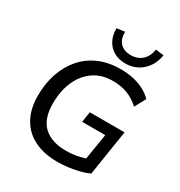

<svg xmlns="http://www.w3.org/2000/svg" viewBox="-215 -1084 1161 1239"><g transform="rotate(30 365.5 -464.0)"><path d="M394 9Q296 9 224 -26Q152 -61 112.5 -130Q73 -199 73 -299Q73 -391 99 -466.5Q125 -542 174 -598Q223 -654 293 -684Q363 -714 452 -714Q504 -714 548.5 -704Q593 -694 629 -674.5Q665 -655 690 -629L646 -547Q604 -586 555.5 -604.5Q507 -623 446 -623Q363 -623 304 -582Q245 -541 213.5 -469Q182 -397 182 -303Q182 -190 240 -135.5Q298 -81 407 -81Q452 -81 491.5 -89Q531 -97 567 -110L539 -62L577 -295H405L417 -373H676L623 -35Q593 -21 555 -11.5Q517 -2 476 3.5Q435 9 394 9ZM456 -760Q408 -760 371 -781Q334 -802 314 -840.5Q294 -879 295 -929L355 -937Q353 -883 381.5 -853.5Q410 -824 460 -824Q510 -824 543 -853.5Q576 -883 585 -937L645 -929Q632 -851 580.5 -805.5Q529 -760 456 -760Z"/></g></svg>

Font: Nunito Sans 12pt SemiBold
Style: Italic
Weight: 600
Italic angle: -9°
Designer: Vernon Adams
Foundry: Vernon Adams
Version: Version 3.101;gftools[0.9.27]